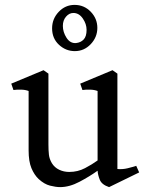

<svg xmlns="http://www.w3.org/2000/svg" viewBox="-20 -757 611 785"><path d="M426 8Q396 -2 388 -22Q380 -42 379 -59Q347 -36 305.5 -14Q264 8 226 8Q208 8 184.5 2Q161 -4 138 -25Q120 -42 108.5 -69.5Q97 -97 97 -142V-385Q84 -390 66.5 -390.5Q49 -391 35 -389L26 -415L158 -470L178 -456V-167Q178 -142 180 -124.5Q182 -107 192 -90Q203 -72 222 -63Q241 -54 263 -54Q298 -54 327.5 -69.5Q357 -85 379 -101V-385Q366 -390 348.5 -390.5Q331 -391 317 -389L308 -415L440 -470L460 -456V-66Q481 -64 501.5 -69Q522 -74 537 -79L549 -52ZM286 -548Q249 -548 221 -574Q193 -600 193 -641Q193 -680 220 -708.5Q247 -737 285 -737Q324 -737 351 -709Q378 -681 378 -643Q378 -605 351 -576.5Q324 -548 286 -548ZM291 -581Q310 -583 322 -595.5Q334 -608 334 -635Q334 -659 318.5 -681.5Q303 -704 280 -704Q263 -704 250 -689Q237 -674 237 -651Q237 -626 252 -602.5Q267 -579 291 -581Z"/></svg>

Font: Joan
Style: Regular
Weight: 400
Designer: Paolo Biagini
Version: Version 1.001; ttfautohint (v1.8.4.7-5d5b);gftools[0.9.30]